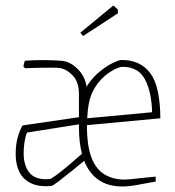

<svg xmlns="http://www.w3.org/2000/svg" viewBox="-20 -668 637 698"><path d="M37 -109Q37 -141 44 -167Q51 -193 62 -212L267 -242V-326Q267 -370 244.5 -393.5Q222 -417 196 -421Q189 -422 166 -422Q143 -422 116.5 -421.5Q90 -421 71 -420L65 -427L70 -447Q103 -450 141.5 -449.5Q180 -449 205 -447Q236 -444 263 -416.5Q290 -389 295 -352Q297 -356 299 -360Q319 -389 344 -409Q369 -429 391 -439.5Q413 -450 422 -450Q490 -450 526 -402.5Q562 -355 563 -238L296 -213Q296 -137 313 -94Q330 -51 361.5 -33Q393 -15 434 -15Q438 -15 459.5 -17Q481 -19 506.5 -22Q532 -25 546 -26V-8Q518 -3 483 3.5Q448 10 426 10Q373 10 338.5 -14Q304 -38 286 -83Q260 -62 234 -41Q208 -20 189.5 -6Q171 8 166 8Q105 14 71 -16Q37 -46 37 -109ZM297 -238 533 -260Q531 -334 507 -379.5Q483 -425 426 -425Q415 -425 397 -416Q379 -407 361 -392Q335 -370 317.5 -336Q300 -302 297 -238ZM267 -205Q267 -211 267 -216L78 -186Q72 -171 69 -151Q66 -131 66 -111Q66 -65 88 -39Q110 -13 160 -17Q165 -17 183.5 -30.5Q202 -44 227 -65Q252 -86 278 -109Q267 -150 267 -205ZM282 -537 272 -549 392 -648 408 -634 409 -620Q382 -602 348 -580Q314 -558 282 -537Z"/></svg>

Font: Grenze Gotisch Thin
Style: Regular
Weight: 100
Designer: Renata Polastri
Foundry: Omnibus-Type
Version: Version 1.001